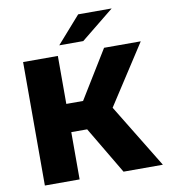

<svg xmlns="http://www.w3.org/2000/svg" viewBox="-96 -990 943 1072"><g transform="rotate(-10 375.0 -454.5)"><path d="M358 -268H268V0H71V-700H268V-428H363L530 -700H738L519 -362L740 0H517ZM420 -909H610L422 -757H286Z"/></g></svg>

Font: CMG Sans ExtraBold
Style: Regular
Weight: 800
Designer: Julieta Ulanovsky
Foundry: Julieta Ulanovsky
Version: Version 7.200